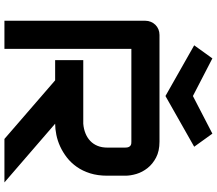

<svg xmlns="http://www.w3.org/2000/svg" viewBox="-76 -903 979 867"><g transform="rotate(90 413.5 -469.5)"><path d="M773.4 -464.8Q773.4 -421.4 762.7 -387.2Q752 -353 733.6 -326.9Q715.3 -300.8 691.4 -282.2Q667.5 -263.7 641.4 -251.7Q615.2 -239.7 588.6 -234.4Q562 -229 538.6 -229L803.7 0H607.4L342.8 -229H251.5V-356H538.6Q562.5 -357.9 582.3 -366Q602.1 -374 616.5 -387.7Q630.9 -401.4 638.7 -420.7Q646.5 -439.9 646.5 -464.8V-544.9Q646.5 -555.7 643.8 -561.3Q641.1 -566.9 637 -569.6Q632.8 -572.3 628.2 -572.8Q623.5 -573.2 619.6 -573.2H200.7V0H73.7V-636.2Q73.7 -649.4 78.6 -661.1Q83.5 -672.9 92 -681.6Q100.6 -690.4 112.3 -695.3Q124 -700.2 137.7 -700.2H619.6Q662.1 -700.2 691.4 -684.8Q720.7 -669.4 739 -646.2Q757.3 -623 765.4 -596.2Q773.4 -569.3 773.4 -545.9ZM243.7 -939 413.6 -851.1 583.5 -939 642.6 -856.9 413.6 -727.1 184.6 -856.9Z"/></g></svg>

Font: Audiowide
Style: Regular
Weight: 400
Version: Version 1.003